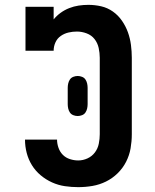

<svg xmlns="http://www.w3.org/2000/svg" viewBox="-20 -763 640 791"><path d="M302 8Q275 8 247.5 4Q220 0 194.5 -11.5Q169 -23 147.5 -41Q126 -59 111.5 -82.5Q97 -106 90 -133Q83 -160 83 -188Q83 -188 83 -188Q83 -188 83 -188H215Q215 -188 215 -188Q215 -188 215 -188Q215 -171 221 -154Q227 -137 239 -125Q251 -113 268 -107.5Q285 -102 302 -102Q322 -102 340.5 -110.5Q359 -119 371 -135Q383 -151 387 -171Q391 -191 391 -210V-525Q391 -545 386.5 -565.5Q382 -586 369.5 -602Q357 -618 337 -625.5Q317 -633 297 -633Q279 -633 262 -629Q245 -625 230.5 -615Q216 -605 208.5 -588.5Q201 -572 201 -554H85V-735H201V-683Q213 -698 229.5 -710Q246 -722 265 -729.5Q284 -737 304 -740Q324 -743 344 -743Q371 -743 397 -737Q423 -731 445 -715.5Q467 -700 482.5 -677.5Q498 -655 507 -630Q516 -605 519.5 -578Q523 -551 523 -525V-210Q523 -181 518 -152Q513 -123 499.5 -96.5Q486 -70 464.5 -49Q443 -28 416.5 -15Q390 -2 361 3Q332 8 302 8ZM300 -285Q291 -285 282 -288.5Q273 -292 268 -299.5Q263 -307 261 -316Q259 -325 259 -334V-401Q259 -410 261 -419Q263 -428 268 -435.5Q273 -443 282 -446.5Q291 -450 300 -450Q309 -450 318 -446.5Q327 -443 332 -435.5Q337 -428 339 -419Q341 -410 341 -401V-334Q341 -325 339 -316Q337 -307 332 -299.5Q327 -292 318 -288.5Q309 -285 300 -285Z"/></svg>

Font: Iosevka Curly Slab XBdEx
Style: Regular
Weight: 800
Width: 7
Monospace: yes
Designer: Belleve Invis
Foundry: Belleve Invis
Version: Version 11.0.0; ttfautohint (v1.8.3)